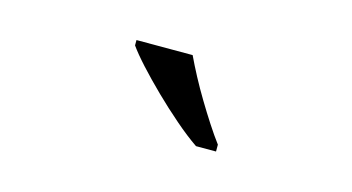

<svg xmlns="http://www.w3.org/2000/svg" viewBox="-35 -862 648 353"><g transform="rotate(15 288.5 -686.0)"><path d="M386.2 -619.1V-606H348.1Q328.1 -619.6 304.7 -639.9Q281.2 -660.2 259.3 -681.6Q237.3 -703.1 219.2 -722.9Q201.2 -742.7 191.9 -755.9V-766.1H298.8Q306.6 -749.5 317.1 -729.7Q327.6 -710 339.4 -690.4Q351.1 -670.9 363.3 -652.1Q375.5 -633.3 386.2 -619.1Z"/></g></svg>

Font: Sitara
Style: Regular
Weight: 400
Designer: Neelakash Kshetrimayum
Foundry: Neelakash Kshetrimayum
Version: Version 1.000;PS Version 1.000;PS 1.0;hotconv 1.;hotconv 1.0